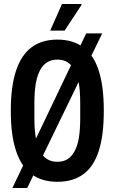

<svg xmlns="http://www.w3.org/2000/svg" viewBox="-20 -897 573 960"><path d="M267 12Q190 12 138.5 -25.5Q87 -63 60.5 -141.5Q34 -220 34 -343Q34 -466 60.5 -544.5Q87 -623 138.5 -661Q190 -699 267 -699Q344 -699 396 -661Q448 -623 473.5 -544.5Q499 -466 499 -343Q499 -220 473.5 -141.5Q448 -63 396 -25.5Q344 12 267 12ZM267 -88Q297 -88 318 -101.5Q339 -115 353.5 -142Q368 -169 374.5 -209Q381 -249 381 -303V-385Q381 -439 374.5 -479Q368 -519 353.5 -545.5Q339 -572 318 -585.5Q297 -599 267 -599Q237 -599 215.5 -585.5Q194 -572 180 -545.5Q166 -519 159 -479Q152 -439 152 -385V-303Q152 -249 159 -209Q166 -169 180 -142Q194 -115 215.5 -101.5Q237 -88 267 -88ZM42 43 411 -730H491L116 43ZM231 -744 290 -877H387L388 -873L303 -744Z"/></svg>

Font: Archivo ExtraCondensed SemiBold
Style: Regular
Weight: 600
Width: 2
Designer: Hector Gatti
Foundry: Omnibus-Type
Version: Version 2.001